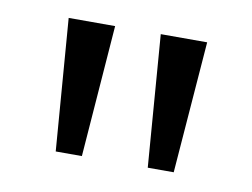

<svg xmlns="http://www.w3.org/2000/svg" viewBox="-43 -770 486 370"><g transform="rotate(10 200.5 -585.0)"><path d="M155.8 -713.9 136.2 -456.1H85L64.9 -713.9ZM335.9 -713.9 315.9 -456.1H265.1L245.1 -713.9Z"/></g></svg>

Font: QFn4     
Style: Regular
Weight: 400
Foundry: Ascender Corporation
Version: Version 1.10